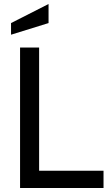

<svg xmlns="http://www.w3.org/2000/svg" viewBox="-20 -937 541 957"><path d="M80 -700H175V-86H496V0H80ZM35 -822 222 -917V-822L35 -764Z"/></svg>

Font: Cabin
Style: Regular
Weight: 400
Designer: Pablo Impallari
Foundry: Pablo Impallari. http://www.impallari.com Igino Marini. http://www.ikern.com
Version: Version 2.200